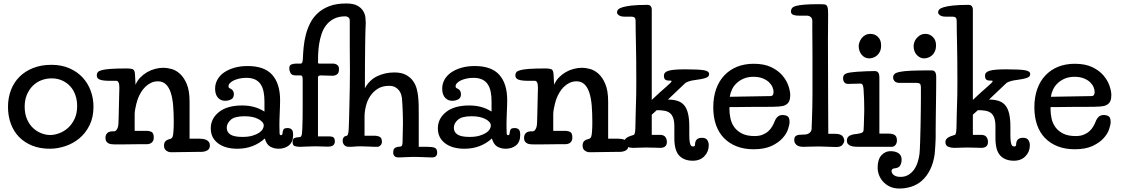

<svg xmlns="http://www.w3.org/2000/svg" viewBox="-20 -845 6449 1105"><path d="M518 -231Q518 -170 495.5 -124.5Q473 -79 437 -49Q401 -19 356 -4Q311 11 267 11Q211 11 166.5 -6.5Q122 -24 90.5 -56Q59 -88 42.5 -132.5Q26 -177 26 -230Q26 -282 43 -326.5Q60 -371 92 -403Q124 -435 170.5 -453.5Q217 -472 276 -472Q334 -472 379.5 -452Q425 -432 455.5 -399Q486 -366 502 -322.5Q518 -279 518 -231ZM278 -394Q247 -394 219 -383.5Q191 -373 169.5 -352Q148 -331 135 -300.5Q122 -270 122 -231Q122 -190 135.5 -159Q149 -128 170.5 -108Q192 -88 218 -78Q244 -68 269 -68Q293 -68 320.5 -78Q348 -88 371 -108.5Q394 -129 409 -160.5Q424 -192 424 -235Q424 -269 413.5 -298.5Q403 -328 383.5 -349Q364 -370 337 -382Q310 -394 278 -394Z M1071 -47H1125Q1135 -47 1146.5 -45.5Q1158 -44 1167 -40Q1176 -36 1182 -28Q1188 -20 1188 -8Q1188 12 1173 20.5Q1158 29 1137 29Q1134 29 1120.5 29Q1107 29 1088.5 29.5Q1070 30 1049 30Q1028 30 1010 30.5Q992 31 978.5 31Q965 31 963 31Q950 31 937 22Q924 13 924 -7Q924 -24 932.5 -32.5Q941 -41 955 -44Q969 -47 973 -57Q977 -67 978 -86Q979 -100 979.5 -112Q980 -124 980 -143Q980 -194 976.5 -237Q973 -280 963 -311Q953 -342 935 -359.5Q917 -377 889 -377Q867 -377 848.5 -368Q830 -359 816 -345Q802 -331 792 -314.5Q782 -298 776 -283Q775 -281 771.5 -271Q768 -261 764.5 -247Q761 -233 758 -216.5Q755 -200 755 -186V-92H822Q840 -92 852.5 -85.5Q865 -79 865 -53Q865 -36 854.5 -25.5Q844 -15 822 -15Q819 -15 806 -15Q793 -15 773.5 -15Q754 -15 732 -14.5Q710 -14 690.5 -14Q671 -14 657 -14Q643 -14 639 -14Q631 -14 622 -15Q613 -16 605.5 -19.5Q598 -23 592.5 -30.5Q587 -38 587 -51Q587 -63 591 -70.5Q595 -78 601 -82Q607 -86 613 -87.5Q619 -89 623 -89H634Q644 -89 650 -96.5Q656 -104 658.5 -113.5Q661 -123 661.5 -132Q662 -141 662 -143Q662 -146 663 -174.5Q664 -203 664.5 -237.5Q665 -272 666 -302.5Q667 -333 667 -340Q667 -380 649 -380H609Q574 -380 555.5 -386.5Q537 -393 537 -411Q537 -421 542 -428.5Q547 -436 564.5 -441Q582 -446 616 -448.5Q650 -451 708 -451Q739 -451 747.5 -444.5Q756 -438 757 -415L760 -357Q770 -381 787.5 -399Q805 -417 826.5 -429.5Q848 -442 872.5 -448.5Q897 -455 921 -455Q941 -455 967 -448Q993 -441 1016 -420Q1039 -399 1055 -361Q1071 -323 1071 -260Z M1502 -261Q1502 -292 1497 -317Q1492 -342 1480 -360Q1468 -378 1448 -387.5Q1428 -397 1397 -397Q1377 -397 1358.5 -393Q1340 -389 1326 -382.5Q1312 -376 1303.5 -367Q1295 -358 1295 -349Q1295 -341 1299.5 -338.5Q1304 -336 1306 -335Q1326 -326 1326 -303Q1326 -281 1310 -273Q1294 -265 1277 -265Q1260 -265 1248.5 -271.5Q1237 -278 1230 -288.5Q1223 -299 1220.5 -311Q1218 -323 1218 -335Q1218 -363 1231.5 -387Q1245 -411 1269.5 -428Q1294 -445 1328.5 -455Q1363 -465 1405 -465Q1502 -465 1547 -414Q1592 -363 1592 -269Q1592 -257 1591.5 -238Q1591 -219 1590 -198.5Q1589 -178 1588.5 -158.5Q1588 -139 1588 -124Q1588 -87 1589 -77Q1590 -67 1597 -67Q1602 -67 1604 -70.5Q1606 -74 1606 -79Q1607 -90 1611 -99Q1615 -108 1635 -108Q1650 -108 1658.5 -100Q1667 -92 1667 -69Q1667 -28 1643 -8.5Q1619 11 1583 11Q1557 11 1535.5 -1Q1514 -13 1504 -48Q1472 -19 1432.5 -4Q1393 11 1346 11Q1276 11 1234.5 -20.5Q1193 -52 1193 -106Q1193 -163 1240.5 -200.5Q1288 -238 1373 -238Q1409 -238 1440 -230Q1471 -222 1502 -203ZM1285 -110Q1285 -84 1306.5 -70.5Q1328 -57 1375 -57Q1409 -57 1432.5 -64Q1456 -71 1470.5 -80.5Q1485 -90 1491.5 -101.5Q1498 -113 1498 -122Q1498 -143 1467.5 -159.5Q1437 -176 1387 -176Q1331 -176 1308 -155.5Q1285 -135 1285 -110Z M1972 -825Q2014 -825 2036.5 -812.5Q2059 -800 2070 -782Q2081 -764 2083 -745Q2085 -726 2085 -713Q2085 -707 2084.5 -700Q2084 -693 2083.5 -679Q2083 -665 2082.5 -641Q2082 -617 2081.5 -577.5Q2081 -538 2080.5 -479Q2080 -420 2080 -337Q2106 -385 2151 -406.5Q2196 -428 2250 -428Q2291 -428 2316.5 -414Q2342 -400 2357 -379Q2372 -358 2378 -334.5Q2384 -311 2386 -293Q2389 -267 2389.5 -241Q2390 -215 2390 -176V0H2442Q2468 0 2482 5.5Q2496 11 2496 34Q2496 46 2489 53.5Q2482 61 2467 61Q2459 61 2446 60.5Q2433 60 2418.5 59.5Q2404 59 2389.5 58.5Q2375 58 2365 58Q2354 58 2341 58.5Q2328 59 2315.5 59.5Q2303 60 2292 60.5Q2281 61 2274 61Q2257 61 2250 53Q2243 45 2243 34Q2243 11 2255 5Q2267 -1 2280 -1Q2290 -1 2293.5 -7.5Q2297 -14 2297 -32Q2297 -43 2297.5 -57Q2298 -71 2298 -84.5Q2298 -98 2298.5 -108.5Q2299 -119 2299 -123Q2299 -131 2299 -150.5Q2299 -170 2298 -194Q2297 -218 2296 -242Q2295 -266 2293 -283Q2292 -290 2288.5 -301.5Q2285 -313 2277 -324Q2269 -335 2255 -343Q2241 -351 2219 -351Q2181 -351 2154.5 -334.5Q2128 -318 2111 -292.5Q2094 -267 2086 -235Q2078 -203 2078 -172V-64H2131Q2154 -64 2166 -57Q2178 -50 2178 -30Q2178 -16 2169.5 -8Q2161 0 2153 0Q2124 0 2102 -1.5Q2080 -3 2057 -3Q2034 -3 2022 -1.5Q2010 0 1988 0Q1970 0 1961 -10.5Q1952 -21 1952 -35Q1952 -47 1958 -54.5Q1964 -62 1969 -62Q1978 -62 1982 -71Q1986 -80 1987 -104Q1988 -124 1989 -160.5Q1990 -197 1991 -242.5Q1992 -288 1993 -338.5Q1994 -389 1994 -436Q1993 -512 1993 -574V-725Q1993 -740 1984.5 -745.5Q1976 -751 1968 -751Q1929 -751 1902 -737Q1875 -723 1857.5 -700.5Q1840 -678 1830.5 -649Q1821 -620 1816.5 -590.5Q1812 -561 1811 -533Q1810 -505 1810 -484Q1810 -479 1818 -479H1896Q1910 -479 1920.5 -471.5Q1931 -464 1931 -447Q1931 -424 1919 -416.5Q1907 -409 1894 -409Q1889 -409 1880 -409.5Q1871 -410 1861 -410Q1851 -410 1841.5 -410.5Q1832 -411 1828 -411Q1810 -411 1810 -400V-60H1877Q1892 -60 1899.5 -54Q1907 -48 1907 -30Q1907 -18 1898.5 -9.5Q1890 -1 1864 -1Q1846 -1 1832.5 -2Q1819 -3 1796 -3Q1769 -3 1743.5 -1.5Q1718 0 1707 0Q1690 0 1677 -4Q1664 -8 1664 -27Q1664 -46 1674 -50.5Q1684 -55 1705 -56Q1711 -56 1714 -62.5Q1717 -69 1718 -77Q1719 -85 1720 -108Q1721 -131 1721.5 -162Q1722 -193 1722 -229Q1722 -265 1722 -300V-385Q1722 -399 1719.5 -405Q1717 -411 1709 -411H1683Q1659 -411 1652 -424.5Q1645 -438 1645 -452Q1645 -469 1656.5 -474Q1668 -479 1686 -479H1709Q1717 -479 1719.5 -485.5Q1722 -492 1723 -506Q1724 -537 1727.5 -573Q1731 -609 1740 -644.5Q1749 -680 1765.5 -712.5Q1782 -745 1809.5 -770Q1837 -795 1876.5 -810Q1916 -825 1972 -825Z M2809 -261Q2809 -292 2804 -317Q2799 -342 2787 -360Q2775 -378 2755 -387.5Q2735 -397 2704 -397Q2684 -397 2665.5 -393Q2647 -389 2633 -382.5Q2619 -376 2610.5 -367Q2602 -358 2602 -349Q2602 -341 2606.5 -338.5Q2611 -336 2613 -335Q2633 -326 2633 -303Q2633 -281 2617 -273Q2601 -265 2584 -265Q2567 -265 2555.5 -271.5Q2544 -278 2537 -288.5Q2530 -299 2527.5 -311Q2525 -323 2525 -335Q2525 -363 2538.5 -387Q2552 -411 2576.5 -428Q2601 -445 2635.5 -455Q2670 -465 2712 -465Q2809 -465 2854 -414Q2899 -363 2899 -269Q2899 -257 2898.5 -238Q2898 -219 2897 -198.5Q2896 -178 2895.5 -158.5Q2895 -139 2895 -124Q2895 -87 2896 -77Q2897 -67 2904 -67Q2909 -67 2911 -70.5Q2913 -74 2913 -79Q2914 -90 2918 -99Q2922 -108 2942 -108Q2957 -108 2965.5 -100Q2974 -92 2974 -69Q2974 -28 2950 -8.5Q2926 11 2890 11Q2864 11 2842.5 -1Q2821 -13 2811 -48Q2779 -19 2739.5 -4Q2700 11 2653 11Q2583 11 2541.5 -20.5Q2500 -52 2500 -106Q2500 -163 2547.5 -200.5Q2595 -238 2680 -238Q2716 -238 2747 -230Q2778 -222 2809 -203ZM2592 -110Q2592 -84 2613.5 -70.5Q2635 -57 2682 -57Q2716 -57 2739.5 -64Q2763 -71 2777.5 -80.5Q2792 -90 2798.5 -101.5Q2805 -113 2805 -122Q2805 -143 2774.5 -159.5Q2744 -176 2694 -176Q2638 -176 2615 -155.5Q2592 -135 2592 -110Z M3480 -47H3534Q3544 -47 3555.5 -45.5Q3567 -44 3576 -40Q3585 -36 3591 -28Q3597 -20 3597 -8Q3597 12 3582 20.5Q3567 29 3546 29Q3543 29 3529.5 29Q3516 29 3497.5 29.5Q3479 30 3458 30Q3437 30 3419 30.5Q3401 31 3387.5 31Q3374 31 3372 31Q3359 31 3346 22Q3333 13 3333 -7Q3333 -24 3341.5 -32.5Q3350 -41 3364 -44Q3378 -47 3382 -57Q3386 -67 3387 -86Q3388 -100 3388.5 -112Q3389 -124 3389 -143Q3389 -194 3385.5 -237Q3382 -280 3372 -311Q3362 -342 3344 -359.5Q3326 -377 3298 -377Q3276 -377 3257.5 -368Q3239 -359 3225 -345Q3211 -331 3201 -314.5Q3191 -298 3185 -283Q3184 -281 3180.5 -271Q3177 -261 3173.5 -247Q3170 -233 3167 -216.5Q3164 -200 3164 -186V-92H3231Q3249 -92 3261.5 -85.5Q3274 -79 3274 -53Q3274 -36 3263.5 -25.5Q3253 -15 3231 -15Q3228 -15 3215 -15Q3202 -15 3182.5 -15Q3163 -15 3141 -14.5Q3119 -14 3099.5 -14Q3080 -14 3066 -14Q3052 -14 3048 -14Q3040 -14 3031 -15Q3022 -16 3014.5 -19.5Q3007 -23 3001.5 -30.5Q2996 -38 2996 -51Q2996 -63 3000 -70.5Q3004 -78 3010 -82Q3016 -86 3022 -87.5Q3028 -89 3032 -89H3043Q3053 -89 3059 -96.5Q3065 -104 3067.5 -113.5Q3070 -123 3070.5 -132Q3071 -141 3071 -143Q3071 -146 3072 -174.5Q3073 -203 3073.5 -237.5Q3074 -272 3075 -302.5Q3076 -333 3076 -340Q3076 -380 3058 -380H3018Q2983 -380 2964.5 -386.5Q2946 -393 2946 -411Q2946 -421 2951 -428.5Q2956 -436 2973.5 -441Q2991 -446 3025 -448.5Q3059 -451 3117 -451Q3148 -451 3156.5 -444.5Q3165 -438 3166 -415L3169 -357Q3179 -381 3196.5 -399Q3214 -417 3235.5 -429.5Q3257 -442 3281.5 -448.5Q3306 -455 3330 -455Q3350 -455 3376 -448Q3402 -441 3425 -420Q3448 -399 3464 -361Q3480 -323 3480 -260Z M3731 -270Q3782 -318 3813.5 -345Q3845 -372 3845 -377Q3845 -381 3840 -381H3830Q3816 -381 3808.5 -387Q3801 -393 3801 -410Q3801 -430 3828 -438Q3855 -446 3923 -446Q3999 -446 4030 -441Q4061 -436 4061 -419Q4061 -411 4057 -406Q4053 -401 4042.5 -397Q4032 -393 4013 -389.5Q3994 -386 3965 -382Q3954 -380 3941 -375.5Q3928 -371 3923 -366L3824 -272Q3857 -272 3880.5 -264Q3904 -256 3918.5 -238Q3933 -220 3940 -190Q3947 -160 3947 -116V-68Q3947 -45 3949 -31.5Q3951 -18 3954 -11.5Q3957 -5 3961 -3.5Q3965 -2 3969 -2Q3980 -2 3980 -12Q3980 -52 4020 -52Q4042 -52 4050.5 -39Q4059 -26 4059 -9Q4059 28 4034 54Q4009 80 3967 80Q3917 80 3889 50.5Q3861 21 3861 -50V-116Q3861 -148 3854 -167Q3847 -186 3834 -195.5Q3821 -205 3802 -208Q3783 -211 3760 -211L3731 -185V-69H3778Q3799 -69 3808.5 -57.5Q3818 -46 3818 -28Q3818 6 3779 6Q3767 6 3750.5 5Q3734 4 3696 4Q3680 4 3658.5 5Q3637 6 3623 6Q3606 6 3589.5 -0.5Q3573 -7 3573 -28Q3573 -42 3586 -51.5Q3599 -61 3628 -69Q3633 -71 3635 -87Q3637 -103 3637 -123Q3638 -165 3638.5 -193Q3639 -221 3640 -246Q3641 -271 3641.5 -299.5Q3642 -328 3642 -370Q3642 -440 3641.5 -494.5Q3641 -549 3640 -591.5Q3639 -634 3638.5 -667Q3638 -700 3638 -726Q3638 -749 3616 -749H3576Q3570 -749 3562 -750Q3554 -751 3547.5 -754Q3541 -757 3536 -762Q3531 -767 3531 -775Q3531 -782 3537 -789.5Q3543 -797 3561.5 -803Q3580 -809 3614.5 -813Q3649 -817 3706 -817Q3731 -817 3731 -788Z M4414 -292Q4432 -292 4432 -316Q4432 -329 4425.5 -344Q4419 -359 4405.5 -372Q4392 -385 4369.5 -394Q4347 -403 4316 -403Q4285 -403 4261 -393Q4237 -383 4219.5 -366.5Q4202 -350 4192.5 -329.5Q4183 -309 4180 -288ZM4179 -229Q4178 -227 4178 -223.5Q4178 -220 4178 -218Q4178 -191 4184 -163Q4190 -135 4206.5 -112.5Q4223 -90 4251 -76Q4279 -62 4323 -62Q4350 -62 4369.5 -70Q4389 -78 4402.5 -90.5Q4416 -103 4424.5 -118Q4433 -133 4438 -146Q4444 -162 4455 -172.5Q4466 -183 4483 -183Q4502 -183 4513 -175.5Q4524 -168 4524 -143Q4524 -127 4515 -100.5Q4506 -74 4482.5 -48.5Q4459 -23 4419 -4.5Q4379 14 4317 14Q4262 14 4219 -3Q4176 -20 4146 -51Q4116 -82 4100.5 -126.5Q4085 -171 4085 -227Q4085 -286 4101.5 -332.5Q4118 -379 4149 -411.5Q4180 -444 4222.5 -461Q4265 -478 4318 -478Q4378 -478 4418.5 -458.5Q4459 -439 4483 -410.5Q4507 -382 4517.5 -351Q4528 -320 4528 -297Q4528 -277 4522 -263Q4516 -249 4501 -241Q4494 -237 4485.5 -235Q4477 -233 4463.5 -232Q4450 -231 4430.5 -230.5Q4411 -230 4384 -230Q4380 -230 4364 -230Q4348 -230 4326 -230Q4304 -230 4279 -229.5Q4254 -229 4232.5 -229Q4211 -229 4196 -229Q4181 -229 4179 -229Z M4746 -761Q4746 -711 4745.5 -675Q4745 -639 4745 -626Q4745 -408 4746 -273.5Q4747 -139 4747 -75H4782Q4817 -75 4828 -62.5Q4839 -50 4839 -34Q4839 -25 4829 -12Q4819 1 4794 1Q4787 1 4772.5 0.5Q4758 0 4742.5 -0.5Q4727 -1 4712.5 -1.5Q4698 -2 4690 -2Q4663 -2 4641 -1Q4619 0 4603 0Q4576 0 4563.5 -11.5Q4551 -23 4551 -39Q4551 -55 4559 -61.5Q4567 -68 4577 -69L4614 -71Q4629 -72 4639.5 -80.5Q4650 -89 4651 -103Q4652 -129 4653 -159Q4654 -189 4655 -225.5Q4656 -262 4656 -308Q4656 -354 4656 -413Q4656 -474 4656 -520Q4656 -566 4655.5 -602Q4655 -638 4655 -666.5Q4655 -695 4655 -723Q4655 -740 4645.5 -747.5Q4636 -755 4622 -755H4579Q4553 -755 4542.5 -761Q4532 -767 4532 -779Q4532 -790 4538 -798Q4544 -806 4562 -811Q4580 -816 4612 -818.5Q4644 -821 4696 -821Q4713 -821 4723 -820Q4733 -819 4738 -813Q4743 -807 4744.5 -795Q4746 -783 4746 -761Z M5041 -76H5094Q5116 -76 5129 -68Q5142 -60 5142 -37Q5142 -21 5133.5 -10.5Q5125 0 5112 0H4923Q4911 0 4898.5 -1Q4886 -2 4876.5 -5.5Q4867 -9 4860.5 -16Q4854 -23 4854 -36Q4854 -55 4869 -63.5Q4884 -72 4910 -74Q4926 -76 4937.5 -80Q4949 -84 4950 -95Q4951 -106 4951.5 -123Q4952 -140 4952.5 -157.5Q4953 -175 4953.5 -190Q4954 -205 4954 -213Q4954 -247 4953 -272.5Q4952 -298 4950 -331Q4949 -345 4945.5 -354.5Q4942 -364 4931 -364Q4928 -364 4918 -363.5Q4908 -363 4897 -363Q4886 -363 4876 -362.5Q4866 -362 4863 -362Q4846 -362 4839 -371.5Q4832 -381 4832 -395Q4832 -415 4849.5 -422Q4867 -429 4912 -432Q4941 -434 4969 -435Q4997 -436 5014 -436Q5029 -436 5035 -426.5Q5041 -417 5041 -401ZM4922 -580Q4922 -589 4926 -601Q4930 -613 4938 -624Q4946 -635 4959 -642.5Q4972 -650 4990 -650Q5015 -650 5033 -632.5Q5051 -615 5051 -584Q5051 -563 5044.5 -549Q5038 -535 5027.5 -526Q5017 -517 5005 -513Q4993 -509 4983 -509Q4957 -509 4939.5 -529.5Q4922 -550 4922 -580Z M5169 73Q5169 92 5161 107Q5153 122 5127 124Q5111 126 5111 140Q5111 143 5113 148.5Q5115 154 5120.5 159.5Q5126 165 5136 169Q5146 173 5163 173Q5189 173 5208.5 161Q5228 149 5241 130.5Q5254 112 5261.5 88Q5269 64 5272 40Q5274 19 5275.5 -26Q5277 -71 5278 -120Q5279 -169 5279.5 -213Q5280 -257 5280 -278V-342Q5280 -357 5274.5 -362.5Q5269 -368 5255 -368H5158Q5137 -368 5128.5 -378Q5120 -388 5120 -399Q5120 -410 5127 -418Q5134 -426 5156.5 -431Q5179 -436 5222.5 -438Q5266 -440 5340 -440Q5356 -440 5362 -430.5Q5368 -421 5368 -402Q5368 -395 5368 -368.5Q5368 -342 5367.5 -306.5Q5367 -271 5366.5 -231Q5366 -191 5365.5 -155.5Q5365 -120 5365 -94Q5365 -68 5365 -61Q5365 -52 5364.5 -38Q5364 -24 5363 -8.5Q5362 7 5361 21Q5360 35 5359 44Q5351 97 5331.5 134.5Q5312 172 5285 195.5Q5258 219 5224.5 229.5Q5191 240 5157 240Q5124 240 5100.5 228.5Q5077 217 5061.5 199.5Q5046 182 5038.5 161Q5031 140 5031 120Q5031 72 5053 48.5Q5075 25 5104 25Q5135 25 5152 37.5Q5169 50 5169 73ZM5238 -581Q5238 -588 5241.5 -600Q5245 -612 5253.5 -623Q5262 -634 5275 -642Q5288 -650 5307 -650Q5331 -650 5349 -632Q5367 -614 5367 -585Q5367 -564 5360.5 -549.5Q5354 -535 5343.5 -526Q5333 -517 5321 -513Q5309 -509 5298 -509Q5275 -509 5256.5 -528.5Q5238 -548 5238 -581Z M5579 -270Q5630 -318 5661.5 -345Q5693 -372 5693 -377Q5693 -381 5688 -381H5678Q5664 -381 5656.5 -387Q5649 -393 5649 -410Q5649 -430 5676 -438Q5703 -446 5771 -446Q5847 -446 5878 -441Q5909 -436 5909 -419Q5909 -411 5905 -406Q5901 -401 5890.5 -397Q5880 -393 5861 -389.5Q5842 -386 5813 -382Q5802 -380 5789 -375.5Q5776 -371 5771 -366L5672 -272Q5705 -272 5728.5 -264Q5752 -256 5766.5 -238Q5781 -220 5788 -190Q5795 -160 5795 -116V-68Q5795 -45 5797 -31.5Q5799 -18 5802 -11.5Q5805 -5 5809 -3.5Q5813 -2 5817 -2Q5828 -2 5828 -12Q5828 -52 5868 -52Q5890 -52 5898.5 -39Q5907 -26 5907 -9Q5907 28 5882 54Q5857 80 5815 80Q5765 80 5737 50.5Q5709 21 5709 -50V-116Q5709 -148 5702 -167Q5695 -186 5682 -195.5Q5669 -205 5650 -208Q5631 -211 5608 -211L5579 -185V-69H5626Q5647 -69 5656.5 -57.5Q5666 -46 5666 -28Q5666 6 5627 6Q5615 6 5598.5 5Q5582 4 5544 4Q5528 4 5506.5 5Q5485 6 5471 6Q5454 6 5437.5 -0.5Q5421 -7 5421 -28Q5421 -42 5434 -51.5Q5447 -61 5476 -69Q5481 -71 5483 -87Q5485 -103 5485 -123Q5486 -165 5486.5 -193Q5487 -221 5488 -246Q5489 -271 5489.5 -299.5Q5490 -328 5490 -370Q5490 -440 5489.5 -494.5Q5489 -549 5488 -591.5Q5487 -634 5486.5 -667Q5486 -700 5486 -726Q5486 -749 5464 -749H5424Q5418 -749 5410 -750Q5402 -751 5395.5 -754Q5389 -757 5384 -762Q5379 -767 5379 -775Q5379 -782 5385 -789.5Q5391 -797 5409.5 -803Q5428 -809 5462.5 -813Q5497 -817 5554 -817Q5579 -817 5579 -788Z M6262 -292Q6280 -292 6280 -316Q6280 -329 6273.5 -344Q6267 -359 6253.5 -372Q6240 -385 6217.5 -394Q6195 -403 6164 -403Q6133 -403 6109 -393Q6085 -383 6067.5 -366.5Q6050 -350 6040.5 -329.5Q6031 -309 6028 -288ZM6027 -229Q6026 -227 6026 -223.5Q6026 -220 6026 -218Q6026 -191 6032 -163Q6038 -135 6054.5 -112.5Q6071 -90 6099 -76Q6127 -62 6171 -62Q6198 -62 6217.5 -70Q6237 -78 6250.5 -90.5Q6264 -103 6272.5 -118Q6281 -133 6286 -146Q6292 -162 6303 -172.5Q6314 -183 6331 -183Q6350 -183 6361 -175.5Q6372 -168 6372 -143Q6372 -127 6363 -100.5Q6354 -74 6330.5 -48.5Q6307 -23 6267 -4.5Q6227 14 6165 14Q6110 14 6067 -3Q6024 -20 5994 -51Q5964 -82 5948.5 -126.5Q5933 -171 5933 -227Q5933 -286 5949.5 -332.5Q5966 -379 5997 -411.5Q6028 -444 6070.5 -461Q6113 -478 6166 -478Q6226 -478 6266.5 -458.5Q6307 -439 6331 -410.5Q6355 -382 6365.5 -351Q6376 -320 6376 -297Q6376 -277 6370 -263Q6364 -249 6349 -241Q6342 -237 6333.5 -235Q6325 -233 6311.5 -232Q6298 -231 6278.5 -230.5Q6259 -230 6232 -230Q6228 -230 6212 -230Q6196 -230 6174 -230Q6152 -230 6127 -229.5Q6102 -229 6080.5 -229Q6059 -229 6044 -229Q6029 -229 6027 -229Z"/></svg>

Font: Life Savers ExtraBold
Style: Regular
Weight: 800
Designer: Pablo Impallari, Rodrigo Fuenzalida, Brenda Gallo
Foundry: Pablo Impallari, Rodrigo Fuenzalida, Brenda Gallo
Version: Version 3.001; ttfautohint (v0.95) -l 8 -r 50 -G 200 -x 14 -